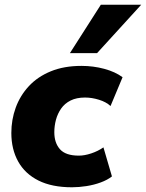

<svg xmlns="http://www.w3.org/2000/svg" viewBox="-20 -782 618 813"><path d="M285 11Q200 11 143 -17.5Q86 -46 57 -98Q28 -150 28 -219Q28 -275 46.5 -326Q65 -377 102 -417Q139 -457 195 -480Q251 -503 325 -503Q375 -503 421.5 -490.5Q468 -478 499 -455L448 -333Q430 -350 399.5 -359.5Q369 -369 340 -369Q304 -369 279 -356.5Q254 -344 239 -322.5Q224 -301 217 -275Q210 -249 210 -222Q210 -177 234 -150Q258 -123 314 -123Q338 -123 366.5 -132.5Q395 -142 418 -158L454 -35Q435 -20 406.5 -9.5Q378 1 346 6Q314 11 285 11ZM276 -557 407 -762H578L391 -557Z"/></svg>

Font: Nunito Sans 12pt ExtraLight 12pt Black
Style: Italic
Weight: 900
Italic angle: -9°
Version: Version 3.101;gftools[0.9.27]